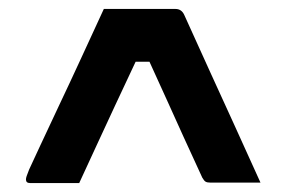

<svg xmlns="http://www.w3.org/2000/svg" viewBox="-20 -770 640 429"><path d="M212 -750H372Q386 -750 392 -736Q424 -665 450.5 -607Q477 -549 503.5 -491Q530 -433 562 -362H450Q443 -362 439.5 -364Q436 -366 432 -373Q408 -425 390 -464.5Q372 -504 354.5 -543Q337 -582 314 -632H283Q257 -577 237.5 -535Q218 -493 199 -452Q180 -411 157 -361H47Q38 -361 38 -369Q38 -372 39.5 -376.5Q41 -381 45 -391Q53 -408 70.5 -446Q88 -484 112 -534.5Q136 -585 162 -641.5Q188 -698 212 -750Z"/></svg>

Font: Recursive Sn Lnr St SmB
Style: Regular
Weight: 600
Version: Version 1.079;hotconv 1.0.112;makeotfexe 2.5.65598; ttfautoh